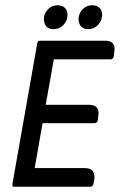

<svg xmlns="http://www.w3.org/2000/svg" viewBox="-20 -711 456 731"><path d="M147 -638Q147 -659 162 -675Q177 -691 199 -691Q217 -691 227 -681Q237 -671 237 -654Q237 -632 221.5 -616Q206 -600 184 -600Q149 -600 147 -638ZM279 -638Q279 -659 294 -675Q309 -691 331 -691Q349 -691 359 -681Q369 -671 369 -654Q368 -632 353 -616Q338 -600 316 -600Q281 -600 279 -638ZM112 -71H303Q325 -71 333.5 -59Q342 -47 339 -27L336 -11Q333 0 323 0H33Q26 0 27 -9L122 -547Q124 -556 131 -556H380Q423 -556 415 -513L413 -496Q411 -485 400 -485H185L154 -312H318Q362 -312 354 -268L352 -252Q349 -242 339 -242H142Z"/></svg>

Font: Zain
Style: Italic
Weight: 400
Italic angle: -10°
Designer: Zain,Boutros
Foundry: Mobile Telecommunications Company (Zain), 2024
Version: Version 1.51; ttfautohint (v1.8.4)